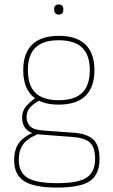

<svg xmlns="http://www.w3.org/2000/svg" viewBox="-20 -652 512 868"><path d="M238 196Q133 196 88.5 166.5Q44 137 44 73Q44 21 68 -9Q92 -39 144 -58L171 -53Q117 -35 91 -7Q65 21 65 72Q65 128 105 152Q145 176 239 176Q336 176 373 150Q410 124 410 67Q410 14 386.5 -7.5Q363 -29 306 -33L160 -44Q118 -47 99 -67.5Q80 -88 80 -120Q80 -150 97.5 -171Q115 -192 145 -212L163 -200Q133 -185 116.5 -167Q100 -149 100 -121Q100 -99 115.5 -82Q131 -65 175 -62L312 -52Q373 -48 401.5 -21.5Q430 5 430 67Q430 136 387 166Q344 196 238 196ZM245 -179Q166 -179 125.5 -218.5Q85 -258 85 -335Q85 -411 125.5 -450.5Q166 -490 246 -490Q326 -490 366.5 -450.5Q407 -411 407 -335Q407 -258 366.5 -218.5Q326 -179 245 -179ZM245 -199Q317 -199 351.5 -232.5Q386 -266 386 -335Q386 -403 351.5 -436.5Q317 -470 245 -470Q174 -470 140 -436.5Q106 -403 106 -335Q106 -266 140 -232.5Q174 -199 245 -199ZM246 -586Q237 -586 231 -591.5Q225 -597 225 -606V-613Q225 -622 231 -627Q237 -632 246 -632Q255 -632 260.5 -627Q266 -622 266 -613V-606Q266 -597 260.5 -591.5Q255 -586 246 -586Z"/></svg>

Font: Sofia Sans Semi Condensed Thin
Style: Regular
Weight: 250
Version: Version 4.100